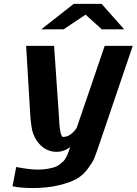

<svg xmlns="http://www.w3.org/2000/svg" viewBox="-20 -763 695 976"><path d="M611.3 -613.8H497.6L415 -688.5L303.2 -613.8H189.5L354.5 -743.2H496.6ZM654.8 -529.8 478 -9.8Q465.8 25.9 457.3 45.7Q448.7 65.4 424.1 97.7Q399.4 129.9 367.4 147.5Q335.4 165 277.8 179Q220.2 192.9 144.5 192.9Q87.9 192.9 43.5 184.1L62.5 85.9Q129.4 99.1 170.9 99.1Q197.3 99.1 219.2 95.5Q241.2 91.8 255.9 87.2Q270.5 82.5 283.2 72.8Q295.9 63 302 57.1Q308.1 51.3 315.2 38.1Q322.3 24.9 324 20.5Q325.7 16.1 330.6 2.9L336.4 -15.1Q304.7 8.8 267.1 8.8Q215.3 8.8 178.2 -33.2Q167 -44.9 159.2 -60.3Q151.4 -75.7 147.2 -87.9Q143.1 -100.1 139.9 -121.3Q136.7 -142.6 135.7 -152.8Q134.8 -163.1 133.3 -188L112.8 -529.8H254.9L278.8 -184.1Q283.2 -66.9 300.8 -66.9Q319.8 -66.9 337.9 -79.3Q356 -91.8 369.6 -112.3L512.2 -529.8Z"/></svg>

Font: Aurulent Sans
Style: BoldItalic
Weight: 700
Italic angle: -11°
Version: Version 2007.05.04